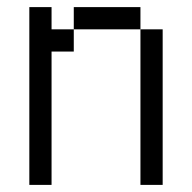

<svg xmlns="http://www.w3.org/2000/svg" viewBox="-20 -520 540 540"><path d="M125 -437.5H187.5V-375H125V0H62.5V-500H125ZM187.5 -500H375V-437.5H187.5ZM375 -437.5H437.5V0H375Z"/></svg>

Font: 寒蝉点阵体 16px
Style: Regular
Weight: 400
Designer: Designed by Warren2060
Foundry: ChillType
Version: Version 1.000